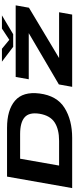

<svg xmlns="http://www.w3.org/2000/svg" viewBox="591 -1359 768 1990"><g transform="rotate(-90 975.0 -364.0)"><path d="M20.5 0H541Q725.5 0 851.8 -79Q978 -158 1001 -338Q1022.5 -510.5 926 -592.8Q829.5 -675 645 -675H139.5ZM254 -135.5 325 -539.5H580.5Q701 -539.5 754.5 -492.5Q808 -445.5 791 -338Q772.5 -228 701.2 -181.8Q630 -135.5 509.5 -135.5ZM1070 0H1819L1843 -135.5H1369.5L1370 -136.5L1890 -448L1914.5 -585.5H1172.5L1148.5 -450H1627H1626.5L1095 -138ZM1484.5 -611.5H1615.5L1810.5 -728H1674L1557.5 -651.5L1464.5 -728H1331Z"/></g></svg>

Font: Anybody ExtraExpanded
Style: Bold Italic
Weight: 700
Width: 8
Italic angle: -10°
Version: Version 1.113;gftools[0.9.25]